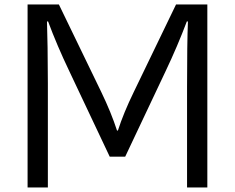

<svg xmlns="http://www.w3.org/2000/svg" viewBox="-20 -805 1040 850"><path d="M102.1 -785.2H240.7L428.2 -397.9Q472.7 -305.7 498 -227.1H502Q526.9 -304.7 572.3 -397.9L759.3 -785.2H897.9V24.9H808.1V-418.9Q808.1 -615.7 812 -710H807.1Q766.1 -601.1 712.9 -489.3L534.2 -111.3H465.8L287.1 -489.3Q232.4 -603.5 192.9 -710H188Q191.4 -614.7 191.9 -437V-418.9V24.9H102.1Z"/></svg>

Font: BIZ UDGothic
Style: Regular
Weight: 400
Monospace: yes
Designer: TypeBank Co., Ltd.
Foundry: Morisawa Inc.
Version: Version 1.05